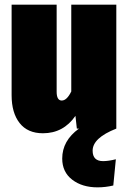

<svg xmlns="http://www.w3.org/2000/svg" viewBox="-20 -554 555 827"><path d="M379 95Q379 140 424 140Q447 140 479 132L468 245Q434 253 400 253Q334 253 291 220Q248 187 248 129Q248 52 320 0H311L305 -55Q253 20 165 20Q99 20 64.5 -24Q30 -68 30 -144V-534H224V-159Q224 -121 246 -121Q268 -121 287 -160V-534H481V0Q379 40 379 95Z"/></svg>

Font: Fira Sans Condensed Black
Style: Regular
Weight: 900
Width: 3
Designer: Carrois Corporate & Edenspiekermann AG
Foundry: Carrois Corporate GbR & Edenspiekermann AG
Version: Version 4.203